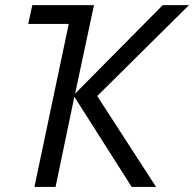

<svg xmlns="http://www.w3.org/2000/svg" viewBox="-20 -734 762 754"><path d="M592.8 0H497.1L272 -354L198.2 0H115.2L250 -640.1H90.8L106.9 -713.9H349.1L274.9 -366.2L619.1 -713.9H722.2L361.8 -356.9Z"/></svg>

Font: OpenSans-Italic
Style: Italic
Weight: 400
Italic angle: -12°
Foundry: Ascender Corporation
Version: Version 1.10